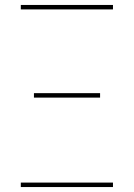

<svg xmlns="http://www.w3.org/2000/svg" viewBox="-20 -755 540 775"><path d="M64 -717V-735H436V-717ZM384 -361H117V-379H384ZM64 0V-18H436V0Z"/></svg>

Font: Iosevka Thin
Style: Regular
Weight: 100
Monospace: yes
Designer: Belleve Invis
Foundry: Belleve Invis
Version: Version 32.5.0; ttfautohint (v1.8.4)